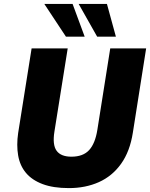

<svg xmlns="http://www.w3.org/2000/svg" viewBox="-20 -953 769 984"><path d="M333 11Q253 11 198.5 -9.5Q144 -30 113 -67Q82 -104 73 -156.5Q64 -209 73 -271L142 -705H327L259 -279Q248 -211 270 -180.5Q292 -150 346 -150Q406 -150 437 -184Q468 -218 479 -288L545 -705H729L661 -274Q646 -177 600.5 -113.5Q555 -50 486.5 -19.5Q418 11 333 11ZM478 -765 383 -933H528L574 -765ZM318 -765 207 -933H352L414 -765Z"/></svg>

Font: Nunito Sans 7pt SemiCondensed Black
Style: Italic
Weight: 900
Width: 4
Italic angle: -9°
Designer: Vernon Adams
Foundry: Vernon Adams
Version: Version 3.101;gftools[0.9.27]